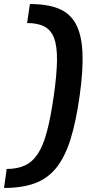

<svg xmlns="http://www.w3.org/2000/svg" viewBox="-64 -825 452 950"><path d="M84 -805Q171 -805 227 -782Q283 -759 311.5 -706Q340 -653 344 -565.5Q348 -478 330 -350Q312 -222 284.5 -134.5Q257 -47 214 6Q171 59 108 82Q45 105 -44 105L-31 11Q22 11 59.5 -6.5Q97 -24 123.5 -64.5Q150 -105 168.5 -175Q187 -245 202 -350Q217 -455 218 -525Q219 -595 204 -635.5Q189 -676 156 -693.5Q123 -711 70 -711Z"/></svg>

Font: Pathway Extreme 8pt Thin 12pt SemiBold
Style: Italic
Weight: 600
Italic angle: -8°
Version: Version 1.001;gftools[0.9.26]